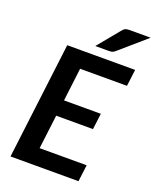

<svg xmlns="http://www.w3.org/2000/svg" viewBox="-167 -1025 905 1120"><g transform="rotate(20 285.0 -465.0)"><path d="M38.5 0ZM549 -723H127.5L38.5 0H460.5L473.5 -103.5H181.5L207.5 -314.5H436L448.5 -414H220L245 -619.5H536ZM570 -930.5H444C438 -930.5 432.8 -930.3 428.2 -930C423.8 -929.7 419.6 -928.8 415.8 -927.5C411.9 -926.2 408.3 -924.1 405 -921.2C401.7 -918.4 398.2 -914.7 394.5 -910L283 -774.5H365C373.7 -774.5 380.8 -775.2 386.2 -776.5C391.8 -777.8 398 -781.5 405 -787.5Z"/></g></svg>

Font: Lato
Style: Bold Italic
Weight: 700
Italic angle: -7°
Designer: Lukasz Dziedzic
Foundry: tyPoland Lukasz Dziedzic
Version: Version 2.007; 2014-02-27